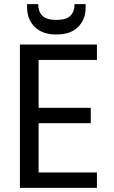

<svg xmlns="http://www.w3.org/2000/svg" viewBox="-20 -915 553 935"><path d="M452 -623H168V-390H422V-315H168V-75H452V0H77V-698H452ZM397 -877Q397 -821 360.5 -784Q324 -747 255 -747Q186 -747 149 -784Q112 -821 112 -878V-895H166Q166 -859 186 -838.5Q206 -818 255 -818Q303 -818 323 -838.5Q343 -859 343 -895H397Z"/></svg>

Font: Poppins
Style: Regular
Weight: 400
Designer: Ninad Kale (Devanagari), Jonny Pinhorn (Latin)
Foundry: Indian Type Foundry
Version: Version 3.002 2017